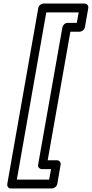

<svg xmlns="http://www.w3.org/2000/svg" viewBox="-20 -872 518 1083"><path d="M413 -743H361C346 -743 334 -729 332 -718L195 57C192 72 205 82 216 82H268L257 141H75L241 -802H424ZM429 -693C440 -693 456 -703 459 -718L478 -827C480 -838 472 -852 457 -852H225C214 -852 199 -842 196 -827L21 166C19 177 26 191 41 191H273C284 191 300 181 303 166L322 57C324 46 316 32 301 32H249L377 -693Z"/></svg>

Font: Asimov
Style: WidOuIt
Weight: 500
Designer: Google
Version: Version 2.000980; 2014